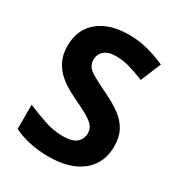

<svg xmlns="http://www.w3.org/2000/svg" viewBox="-174 -840 899 966"><g transform="rotate(30 275.5 -357.0)"><path d="M511 -198Q511 -103 442.5 -46.5Q374 10 248 10Q135 10 46 -33V-174Q97 -152 151.5 -133.5Q206 -115 260 -115Q316 -115 339.5 -136.5Q363 -158 363 -191Q363 -218 344.5 -237Q326 -256 295 -272.5Q264 -289 224 -308Q199 -320 170 -336.5Q141 -353 114.5 -377.5Q88 -402 71 -437Q54 -472 54 -521Q54 -617 119 -670.5Q184 -724 296 -724Q352 -724 402.5 -711Q453 -698 508 -674L459 -556Q410 -576 371 -587Q332 -598 291 -598Q248 -598 225 -578Q202 -558 202 -526Q202 -488 236 -466Q270 -444 337 -412Q392 -386 430.5 -358Q469 -330 490 -292Q511 -254 511 -198Z"/></g></svg>

Font: Noto Sans Sinhala UI
Style: Bold
Weight: 700
Designer: Jelle Bosma - Monotype Design Team
Foundry: Monotype Imaging Inc.
Version: Version 2.006; ttfautohint (v1.8.4.7-5d5b)